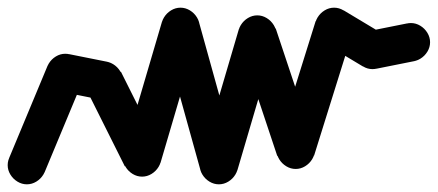

<svg xmlns="http://www.w3.org/2000/svg" viewBox="-20 -470 1140 500"><path d="M0 -40Q0 -27 7 -15.5Q14 -4 25.5 3Q37 10 50 10Q63 10 74.5 3Q86 -4 93 -15.5Q100 -27 100 -40Q100 -53 93 -64.5Q86 -76 74.5 -83Q63 -90 50 -90Q37 -90 25.5 -83Q14 -76 7 -64.5Q0 -53 0 -40Z M4 -59 96 -21 196 -261 104 -299Z M100 -280Q100 -267 107 -255.5Q114 -244 125.5 -237Q137 -230 150 -230Q163 -230 174.5 -237Q186 -244 193 -255.5Q200 -267 200 -280Q200 -293 193 -304.5Q186 -316 174.5 -323Q163 -330 150 -330Q137 -330 125.5 -323Q114 -316 107 -304.5Q100 -293 100 -280Z M160 -329 140 -231 240 -211 260 -309Z M200 -260Q200 -247 207 -235.5Q214 -224 225.5 -217Q237 -210 250 -210Q263 -210 274.5 -217Q286 -224 293 -235.5Q300 -247 300 -260Q300 -273 293 -284.5Q286 -296 274.5 -303Q263 -310 250 -310Q237 -310 225.5 -303Q214 -296 207 -284.5Q200 -273 200 -260Z M295 -283 205 -237 305 -37 395 -83Z M300 -60Q300 -47 307 -35.5Q314 -24 325.5 -17Q337 -10 350 -10Q363 -10 374.5 -17Q386 -24 393 -35.5Q400 -47 400 -60Q400 -73 393 -84.5Q386 -96 374.5 -103Q363 -110 350 -110Q337 -110 325.5 -103Q314 -96 307 -84.5Q300 -73 300 -60Z M302 -74 398 -46 498 -386 402 -414Z M400 -400Q400 -387 407 -375.5Q414 -364 425.5 -357Q437 -350 450 -350Q463 -350 474.5 -357Q486 -364 493 -375.5Q500 -387 500 -400Q500 -413 493 -424.5Q486 -436 474.5 -443Q463 -450 450 -450Q437 -450 425.5 -443Q414 -436 407 -424.5Q400 -413 400 -400Z M498 -413 402 -387 502 -27 598 -53Z M500 -40Q500 -27 507 -15.5Q514 -4 525.5 3Q537 10 550 10Q563 10 574.5 3Q586 -4 593 -15.5Q600 -27 600 -40Q600 -53 593 -64.5Q586 -76 574.5 -83Q563 -90 550 -90Q537 -90 525.5 -83Q514 -76 507 -64.5Q500 -53 500 -40Z M502 -54 598 -26 698 -366 602 -394Z M600 -380Q600 -367 607 -355.5Q614 -344 625.5 -337Q637 -330 650 -330Q663 -330 674.5 -337Q686 -344 693 -355.5Q700 -367 700 -380Q700 -393 693 -404.5Q686 -416 674.5 -423Q663 -430 650 -430Q637 -430 625.5 -423Q614 -416 607 -404.5Q600 -393 600 -380Z M698 -396 602 -364 702 -64 798 -96Z M700 -80Q700 -67 707 -55.5Q714 -44 725.5 -37Q737 -30 750 -30Q763 -30 774.5 -37Q786 -44 793 -55.5Q800 -67 800 -80Q800 -93 793 -104.5Q786 -116 774.5 -123Q763 -130 750 -130Q737 -130 725.5 -123Q714 -116 707 -104.5Q700 -93 700 -80Z M702 -95 798 -65 898 -385 802 -415Z M800 -400Q800 -387 807 -375.5Q814 -364 825.5 -357Q837 -350 850 -350Q863 -350 874.5 -357Q886 -364 893 -375.5Q900 -387 900 -400Q900 -413 893 -424.5Q886 -436 874.5 -443Q863 -450 850 -450Q837 -450 825.5 -443Q814 -436 807 -424.5Q800 -413 800 -400Z M875 -443 825 -357 925 -297 975 -383Z M900 -340Q900 -327 907 -315.5Q914 -304 925.5 -297Q937 -290 950 -290Q963 -290 974.5 -297Q986 -304 993 -315.5Q1000 -327 1000 -340Q1000 -353 993 -364.5Q986 -376 974.5 -383Q963 -390 950 -390Q937 -390 925.5 -383Q914 -376 907 -364.5Q900 -353 900 -340Z M940 -389 960 -291 1060 -311 1040 -409Z M1000 -360Q1000 -347 1007 -335.5Q1014 -324 1025.5 -317Q1037 -310 1050 -310Q1063 -310 1074.5 -317Q1086 -324 1093 -335.5Q1100 -347 1100 -360Q1100 -373 1093 -384.5Q1086 -396 1074.5 -403Q1063 -410 1050 -410Q1037 -410 1025.5 -403Q1014 -396 1007 -384.5Q1000 -373 1000 -360Z"/></svg>

Font: Linefont
Style: Regular
Weight: 400
Monospace: yes
Version: Version 3.002;gftools[0.9.33]